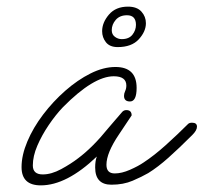

<svg xmlns="http://www.w3.org/2000/svg" viewBox="-20 -549 614 579"><path d="M103 10Q45 10 45 -45Q45 -81 62.5 -122.5Q80 -164 110 -203.5Q140 -243 177 -275.5Q214 -308 253 -327.5Q292 -347 328 -347Q392 -347 392 -284Q392 -243 372 -243Q354 -243 354 -260Q354 -267 357.5 -274.5Q361 -282 361 -291Q361 -319 323 -319Q262 -319 170 -226Q148 -203 127 -172Q106 -141 92.5 -109.5Q79 -78 79 -50Q79 -23 109 -23Q135 -23 164.5 -39Q194 -55 216 -72Q260 -105 306 -162Q313 -170 324 -183Q335 -196 349 -212Q354 -217 361 -217Q377 -217 377 -201L339 -144Q301 -88 301 -52Q301 -26 326 -26Q347 -26 372 -37Q397 -48 413 -59Q445 -80 480 -111.5Q515 -143 547 -175Q551 -179 559 -179Q574 -179 574 -167Q574 -156 560 -142Q520 -102 488 -73.5Q456 -45 427 -27Q408 -16 380 -4Q352 8 316 8Q267 8 267 -44Q267 -64 272 -77Q181 10 103 10ZM335 -407Q311 -407 299.5 -421.5Q288 -436 288 -455Q288 -481 308.5 -505Q329 -529 366 -529Q393 -529 406.5 -514Q420 -499 420 -479Q420 -454 398.5 -430.5Q377 -407 335 -407ZM347 -431Q369 -431 379.5 -444.5Q390 -458 390 -474Q390 -503 363 -503Q341 -503 329 -489Q317 -475 317 -458Q317 -445 326.5 -438Q336 -431 347 -431Z"/></svg>

Font: Oooh Baby
Style: Regular
Weight: 400
Designer: Robert E. Leuschke
Foundry: Robert E. Leuschke
Version: Version 1.011; ttfautohint (v1.8.3)